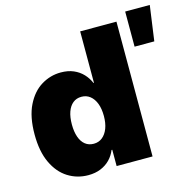

<svg xmlns="http://www.w3.org/2000/svg" viewBox="-111 -880 1010 1001"><g transform="rotate(-15 394.0 -380.0)"><path d="M245.1 7.8Q185.1 7.8 135.7 -23.2Q86.4 -54.2 57.4 -116Q28.3 -177.7 28.3 -269.5Q28.3 -364.3 58.6 -425.8Q88.9 -487.3 137.9 -517.1Q187 -546.9 243.2 -546.9Q282.2 -546.9 311.8 -534.2Q341.3 -521.5 362.1 -499.5Q382.8 -477.5 394.5 -449.7H397V-727.5H592.8V0H398.9V-87.9H395Q383.3 -59.1 362.5 -37.8Q341.8 -16.6 312.3 -4.4Q282.7 7.8 245.1 7.8ZM314.5 -143.1Q341.3 -143.1 360.8 -158.7Q380.4 -174.3 391.4 -202.6Q402.3 -231 402.3 -269.5Q402.3 -309.1 391.4 -337.4Q380.4 -365.7 360.8 -381.1Q341.3 -396.5 314.5 -396.5Q287.6 -396.5 268.6 -381.1Q249.5 -365.7 239.5 -337.4Q229.5 -309.1 229.5 -269.5Q229.5 -230.5 239.5 -201.9Q249.5 -173.3 268.6 -158.2Q287.6 -143.1 314.5 -143.1ZM650.4 -577.1V-766.6H783.2L756.8 -577.1Z"/></g></svg>

Font: Inter 18pt Black
Style: Regular
Weight: 900
Designer: Rasmus Andersson
Foundry: rsms
Version: Version 4.001;git-66647c0bb